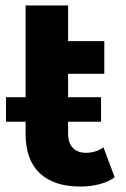

<svg xmlns="http://www.w3.org/2000/svg" viewBox="-20 -677 462 705"><path d="M401 -26Q378 -9 344.5 -0.5Q311 8 275 8Q178 8 126 -41Q74 -90 74 -185V-657H230V-526H363V-406H230V-187Q230 -153 247 -134.5Q264 -116 296 -116Q332 -116 360 -136ZM2 -320H351V-230H2Z"/></svg>

Font: Montserrat Alternates
Style: Bold
Weight: 700
Designer: Julieta Ulanovsky
Foundry: Julieta Ulanovsky
Version: Version 7.200